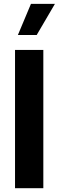

<svg xmlns="http://www.w3.org/2000/svg" viewBox="-20 -997 311 1017"><path d="M209.5 0H59.6V-732.4H209.5ZM174.3 -811.5H74.7L144 -976.6H271Z"/></svg>

Font: Kumbh Sans
Style: Bold
Weight: 700
Version: Version 1.005